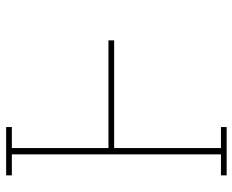

<svg xmlns="http://www.w3.org/2000/svg" viewBox="-88 -688 775 640"><g transform="rotate(-90 300.0 -367.5)"><path d="M197 0H36V-19H106V-716H36V-735H197V-716H127V-394H486V-375H127V-19H197Z"/></g></svg>

Font: Iosevka HT Thin Extended
Style: Regular
Weight: 100
Width: 7
Monospace: yes
Designer: Belleve Invis
Foundry: Belleve Invis
Version: Version 32.3.0; ttfautohint (v1.8.4)